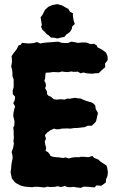

<svg xmlns="http://www.w3.org/2000/svg" viewBox="-20 -887 550 927"><path d="M80 9 62 0 51 -8 37 -26 31 -56 34 -75 35 -92 38 -109 41 -123 40 -138 36 -153 43 -171 47 -193 45 -207 47 -224 46 -236V-255L44 -271L49 -281L50 -301L47 -315L44 -326L45 -342L49 -360L53 -373L44 -389L51 -403L53 -420L42 -432L41 -450L46 -466V-480V-503L40 -520V-537L38 -553L34 -565L38 -590L37 -606L36 -616L46 -631L59 -647L70 -668L80 -671L86 -680L118 -677L142 -679L159 -684L174 -677L189 -680L208 -682L225 -683L260 -686L279 -680L307 -679L325 -686L342 -683L356 -680L377 -682H396L418 -674L434 -676L448 -667L451 -658L466 -651L473 -647L492 -633L499 -615L500 -597L487 -580L488 -563L471 -548L457 -534L438 -533L426 -531L398 -533L382 -537L369 -533L356 -541L334 -540L326 -542L306 -539L291 -540L280 -542L265 -538L243 -539H232L222 -537L201 -536L199 -525L198 -509L194 -497L200 -486L202 -473L198 -461L206 -447L208 -431L215 -424L224 -421L233 -414L239 -408L255 -406L273 -408L291 -406L305 -411L314 -410L343 -415L356 -412H367L381 -406L393 -401L410 -396L421 -393L430 -388L440 -378L442 -361L453 -341L449 -325L444 -302L436 -292L423 -280H404L388 -273L370 -271L353 -269H340L320 -266L305 -267L277 -266L266 -263H250L241 -266L223 -258L209 -248L197 -235L202 -216L196 -205L199 -187L203 -173L200 -159L212 -152L219 -144L224 -134L236 -130L250 -128L266 -127L284 -124L297 -127L312 -122L327 -126L342 -128H364L369 -130H387L406 -128L426 -134L434 -125L454 -117L465 -107L475 -100L493 -89L497 -81L501 -55L499 -38L492 -21L491 -6L469 10L446 8L436 18L406 15L384 14L370 20L352 18L334 15L323 17L305 16L294 11L274 16L258 12L246 15L218 16L211 14L194 18L164 15H147L135 17L99 14ZM256 -701 247 -704 225 -706 217 -715 206 -722 195 -734 185 -743 178 -758 182 -766 178 -791 176 -804 185 -815 197 -839 213 -854 234 -863 257 -867 279 -861 293 -853 310 -844 318 -830 332 -823V-811L335 -790L341 -771L329 -760L326 -746L318 -733L300 -720L290 -708L280 -707Z"/></svg>

Font: Winky Rough
Style: Bold
Weight: 700
Designer: Simon Atzbach
Foundry: typofactur
Version: Version 1.206; ttfautohint (v1.8.4.7-5d5b)